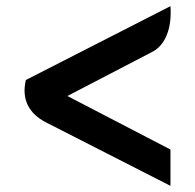

<svg xmlns="http://www.w3.org/2000/svg" viewBox="-20 -651 635 624"><path d="M199 -339 476 -483C519 -506 539 -562 534 -631L64 -391C49 -327 75 -281 130 -253L534 -47V-165Z"/></svg>

Font: Mesarto
Style: Regular
Weight: 700
Designer: Mohamed Gaber
Foundry: Kief Type Foundry
Version: Version 2.020